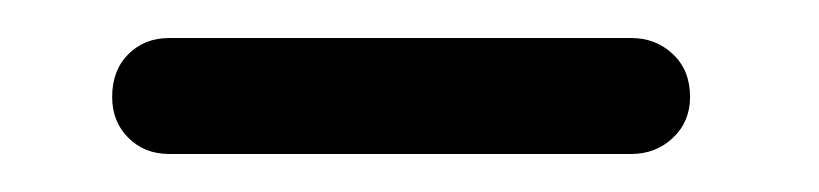

<svg xmlns="http://www.w3.org/2000/svg" viewBox="-20 -324 431 101"><path d="M69 -243Q56 -243 47.5 -251.5Q39 -260 39 -273Q39 -287 47.5 -295.5Q56 -304 69 -304H312Q325 -304 334 -295.5Q343 -287 343 -273Q343 -260 334 -251.5Q325 -243 312 -243Z"/></svg>

Font: ComfortaaLight
Style: Regular
Weight: 300
Designer: Johan Aakerlund
Foundry: Johan Aakerlund
Version: Version 3.104; ttfautohint (v1.8.1.43-b0c9)